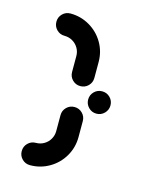

<svg xmlns="http://www.w3.org/2000/svg" viewBox="-86 -576 494 634"><g transform="rotate(15 161.0 -259.5)"><path d="M206.7 -259.3Q206.7 -275.2 217.8 -286.3Q228.9 -297.4 244.8 -297.4Q260.7 -297.4 271.9 -286.3Q283 -275.2 283 -259.3Q283 -243.7 271.9 -232.4Q260.7 -221.1 244.8 -221.1Q228.9 -221.1 217.8 -232.4Q206.7 -243.7 206.7 -259.3ZM131.9 -131.1V-185.6Q131.9 -201.5 143 -212.6Q154.1 -223.7 170 -223.7Q185.9 -223.7 197 -212.6Q208.1 -201.5 208.1 -185.6V-131.1Q208.1 -95.6 190.6 -65.4Q173 -35.2 142.8 -17.6Q112.6 0 77 0Q61.1 0 50 -11.1Q38.9 -22.2 38.9 -38.1Q38.9 -54.1 50 -65.2Q61.1 -76.3 77 -76.3Q92.2 -76.3 104.8 -83.7Q117.4 -91.1 124.6 -103.7Q131.9 -116.3 131.9 -131.1ZM77 -442.2Q61.1 -442.2 50 -453.3Q38.9 -464.4 38.9 -480.4Q38.9 -496.3 50 -507.4Q61.1 -518.5 77 -518.5Q112.6 -518.5 142.8 -500.9Q173 -483.3 190.6 -453.3Q208.1 -423.3 208.1 -387.8V-333.3Q208.1 -317.4 197 -306.3Q185.9 -295.2 170 -295.2Q154.1 -295.2 143 -306.3Q131.9 -317.4 131.9 -333.3V-387.8Q131.9 -402.6 124.6 -415Q117.4 -427.4 104.8 -434.8Q92.2 -442.2 77 -442.2Z"/></g></svg>

Font: 26F Galaxy Sans
Style: Bold
Weight: 700
Designer: C₂₉H₂₅N₃O₅
Version: Version 1.100